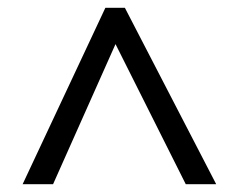

<svg xmlns="http://www.w3.org/2000/svg" viewBox="-20 -739 612 492"><path d="M38 -267 250 -719H300L534 -267H456L276 -626L116 -267Z"/></svg>

Font: Noto Sans IKEA
Style: Italic
Weight: 400
Italic angle: -12°
Designer: Monotype Design Team
Foundry: Monotype Imaging Inc.
Version: Version 2.001